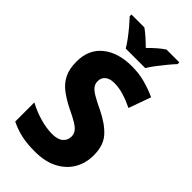

<svg xmlns="http://www.w3.org/2000/svg" viewBox="-284 -1006 1092 1092"><g transform="rotate(45 262.5 -460.0)"><path d="M492 -212Q492 -150 463.5 -100Q435 -50 378.5 -20Q322 10 239 10Q177 10 131.5 0Q86 -10 40 -32V-186Q88 -160 140.5 -145Q193 -130 238 -130Q283 -130 305 -149Q327 -168 327 -197Q327 -218 316 -233.5Q305 -249 279 -265Q253 -281 206 -303Q156 -328 120 -355.5Q84 -383 64.5 -422Q45 -461 45 -520Q45 -617 111 -670.5Q177 -724 287 -724Q346 -724 396 -710Q446 -696 489 -676L441 -542Q400 -562 360.5 -574Q321 -586 286 -586Q247 -586 228 -569.5Q209 -553 209 -527Q209 -506 220 -490.5Q231 -475 258.5 -458.5Q286 -442 335 -419Q411 -382 451.5 -336.5Q492 -291 492 -212ZM191 -770Q179 -791 158.5 -818.5Q138 -846 116 -872Q94 -898 77 -916V-930H181Q203 -914 224 -895.5Q245 -877 269 -853Q293 -877 314.5 -896Q336 -915 359 -930H462V-916Q445 -898 423.5 -872Q402 -846 381.5 -819Q361 -792 348 -770Z"/></g></svg>

Font: Noto Sans Hebrew SemiCondensed ExtraBold
Style: Regular
Weight: 800
Width: 4
Designer: Monotype Design Team
Foundry: Monotype Imaging Inc.
Version: Version 2.004; ttfautohint (v1.8.4.7-5d5b)